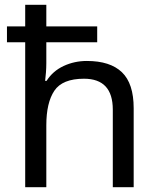

<svg xmlns="http://www.w3.org/2000/svg" viewBox="-20 -780 658 800"><path d="M173 -760V-670H385V-604H173V-517Q173 -498 171.5 -478.5Q170 -459 168 -443H174Q200 -484 245 -505Q290 -526 342 -526Q439 -526 488 -479Q537 -432 537 -329V0H450V-323Q450 -452 330 -452Q240 -452 206.5 -402Q173 -352 173 -258V0H85V-604H9V-670H85V-760Z"/></svg>

Font: Noto Sans Chakma
Style: Regular
Weight: 400
Designer: Zachary Quinn Scheuren - Monotype Design Team
Foundry: Monotype Imaging Inc.
Version: Version 2.003; ttfautohint (v1.8.4.7-5d5b)